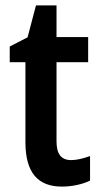

<svg xmlns="http://www.w3.org/2000/svg" viewBox="-20 -746 374 710"><path d="M243 -154C206 -154 189 -177 189 -223V-516H306V-609H189V-726H113L82 -608L16 -574V-516H74V-221C74 -105 122 -56 209 -56C248 -56 286 -65 313 -78V-169C288 -160 265 -154 243 -154Z"/></svg>

Font: Noto Sans Malayalam UI Condensed SemiBold
Style: Regular
Weight: 600
Width: 3
Designer: Jelle Bosma - Monotype Design Team
Foundry: Monotype Imaging Inc.
Version: Version 2.104